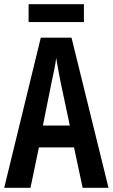

<svg xmlns="http://www.w3.org/2000/svg" viewBox="-20 -893 536 913"><path d="M373 0 332 -192H165L125 0H0L174 -714H320L496 0ZM267 -508Q260 -542 256 -567Q252 -592 247 -618Q245 -595 238.5 -564.5Q232 -534 227 -510L184 -296H312ZM379 -873V-788H116V-873Z"/></svg>

Font: Noto Sans Tamil ExtraCondensed SemiBold
Style: Regular
Weight: 600
Width: 2
Designer: Jelle Bosma - Monotype Design Team
Foundry: Monotype Imaging Inc.
Version: Version 2.004; ttfautohint (v1.8.4.7-5d5b)